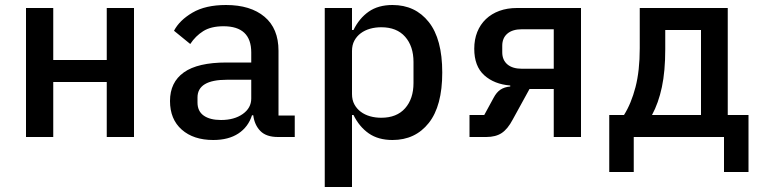

<svg xmlns="http://www.w3.org/2000/svg" viewBox="-20 -548 3040 768"><path d="M84 -516H193V-308H407V-516H516V0H407V-220H193V0H84Z M1092 0Q1045 0 1021.5 -24Q998 -48 993 -87H988Q973 -40 933.5 -14Q894 12 833 12Q754 12 707 -29.5Q660 -71 660 -144Q660 -219 715.5 -258.5Q771 -298 886 -298H985V-338Q985 -443 874 -443Q824 -443 793 -423.5Q762 -404 741 -372L676 -425Q698 -467 750 -497.5Q802 -528 884 -528Q982 -528 1038 -481Q1094 -434 1094 -345V-86H1159V0ZM985 -154V-229H888Q770 -229 770 -158V-138Q770 -103 795 -85.5Q820 -68 864 -68Q917 -68 951 -92Q985 -116 985 -154Z M1279 -516H1388V-428H1394Q1417 -475 1455 -501.5Q1493 -528 1550 -528Q1641 -528 1695 -460Q1749 -392 1749 -258Q1749 -124 1695 -56Q1641 12 1550 12Q1493 12 1455 -14.5Q1417 -41 1394 -88H1388V200H1279ZM1634 -216V-300Q1634 -363 1600.5 -401Q1567 -439 1505 -439Q1481 -439 1460 -433Q1439 -427 1423 -415Q1407 -403 1397.5 -385.5Q1388 -368 1388 -344V-172Q1388 -148 1397.5 -130.5Q1407 -113 1423 -101Q1439 -89 1460 -83Q1481 -77 1505 -77Q1567 -77 1600.5 -115Q1634 -153 1634 -216Z M1858 -88H1917L1954 -156Q1966 -179 1982 -189.5Q1998 -200 2021 -202V-206Q1957 -211 1917 -247Q1877 -283 1877 -353Q1877 -390 1889 -420Q1901 -450 1923.5 -471.5Q1946 -493 1977.5 -504.5Q2009 -516 2048 -516H2304V0H2195V-192H2098L2031 -70Q2011 -32 1987 -16Q1963 0 1925 0H1858ZM2195 -431H2068Q2030 -431 2009.5 -413.5Q1989 -396 1989 -365V-339Q1989 -308 2009.5 -290.5Q2030 -273 2068 -273H2195Z M2417 -88H2476Q2505 -134 2522 -199.5Q2539 -265 2539 -355V-516H2891V-88H2974V140H2876V0H2515V140H2417ZM2784 -88V-428H2641V-351Q2641 -263 2627.5 -199.5Q2614 -136 2588 -88Z"/></svg>

Font: IBM Plaex Mono Medium
Style: Regular
Weight: 500
Designer: Mike Abbink, Paul van der Laan, Pieter van Rosmalen
Foundry: Bold Monday
Version: Version 2.003